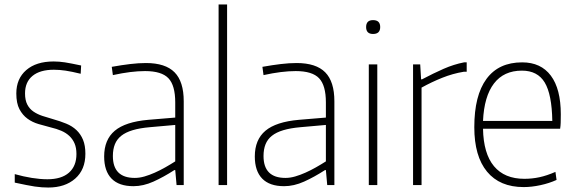

<svg xmlns="http://www.w3.org/2000/svg" viewBox="-20 -828 2577 859"><path d="M196 11Q182 11 167.5 10Q153 9 135.5 6.5Q118 4 96.5 -0.5Q75 -5 46 -11V-49Q85 -38 122.5 -32Q160 -26 192 -26Q255 -26 288.5 -55.5Q322 -85 322 -139Q322 -167 313.5 -186.5Q305 -206 290 -220Q275 -234 254 -243Q233 -252 207 -258Q180 -265 152.5 -273Q125 -281 103 -297Q81 -313 67 -339.5Q53 -366 53 -410Q53 -476 97.5 -514.5Q142 -553 220 -553Q233 -553 245 -552Q257 -551 270.5 -549Q284 -547 301.5 -543.5Q319 -540 343 -535L341 -498Q300 -508 273 -512Q246 -516 221 -516Q159 -516 125.5 -488.5Q92 -461 92 -410Q92 -380 102 -360.5Q112 -341 129.5 -329Q147 -317 169.5 -309.5Q192 -302 217 -295Q249 -286 276 -275Q303 -264 322 -246Q341 -228 351.5 -202.5Q362 -177 362 -140Q362 -69 316.5 -29Q271 11 196 11Z M577 5Q512 5 479 -29Q446 -63 446 -128Q446 -203 493.5 -243Q541 -283 644 -292L764 -302V-370Q764 -446 733.5 -478Q703 -510 629 -510Q567 -510 485 -492L480 -529Q525 -537 562.5 -541.5Q600 -546 633 -546Q720 -546 761 -504.5Q802 -463 802 -375V0H770L764 -67H760Q712 -36 666.5 -15.5Q621 5 577 5ZM583 -32Q604 -32 626.5 -38.5Q649 -45 672.5 -55.5Q696 -66 719 -79Q742 -92 764 -106V-269L651 -259Q605 -255 573.5 -245.5Q542 -236 522.5 -220.5Q503 -205 494 -182.5Q485 -160 485 -130Q485 -32 583 -32Z M958 -808H996V0H958Z M1251 5Q1186 5 1153 -29Q1120 -63 1120 -128Q1120 -203 1167.5 -243Q1215 -283 1318 -292L1438 -302V-370Q1438 -446 1407.5 -478Q1377 -510 1303 -510Q1241 -510 1159 -492L1154 -529Q1199 -537 1236.5 -541.5Q1274 -546 1307 -546Q1394 -546 1435 -504.5Q1476 -463 1476 -375V0H1444L1438 -67H1434Q1386 -36 1340.5 -15.5Q1295 5 1251 5ZM1257 -32Q1278 -32 1300.5 -38.5Q1323 -45 1346.5 -55.5Q1370 -66 1393 -79Q1416 -92 1438 -106V-269L1325 -259Q1279 -255 1247.5 -245.5Q1216 -236 1196.5 -220.5Q1177 -205 1168 -182.5Q1159 -160 1159 -130Q1159 -32 1257 -32Z M1649 -676Q1618 -676 1618 -707Q1618 -738 1649 -738Q1681 -738 1681 -707Q1681 -676 1649 -676ZM1630 -540H1668V0H1630Z M1828 -540H1860L1864 -473H1868Q1919 -500 1964.5 -520Q2010 -540 2056 -549H2068V-507H2055Q2006 -499 1958.5 -480Q1911 -461 1866 -436V0H1828Z M2323 9Q2216 9 2159 -60Q2102 -129 2102 -259Q2102 -401 2156.5 -475Q2211 -549 2316 -549Q2400 -549 2444.5 -489.5Q2489 -430 2489 -317Q2489 -294 2488.5 -279Q2488 -264 2486 -252H2141Q2143 -141 2190 -84.5Q2237 -28 2326 -28Q2360 -28 2393 -35Q2426 -42 2465 -59L2470 -23Q2437 -8 2397.5 0.5Q2358 9 2323 9ZM2315 -512Q2234 -512 2190 -454.5Q2146 -397 2141 -287H2451Q2449 -406 2417 -459Q2385 -512 2315 -512Z"/></svg>

Font: Encode Sans Narrow
Style: Thin
Weight: 250
Designer: Pablo Impallari, Andres Torresi
Foundry: Pablo Impallari, Andres Torresi
Version: Version 1.000; ttfautohint (v1.00) -l 8 -r 50 -G 200 -x 14 -